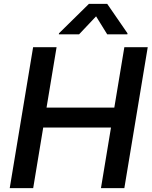

<svg xmlns="http://www.w3.org/2000/svg" viewBox="-20 -971 783 991"><path d="M30.2 0H151.3L203.1 -312.9H552.9L501.1 0H621.8L742.5 -727.3H621.8L570 -415.5H220.2L272 -727.3H150.9ZM283.7 -793.7H388.1L475.9 -886.7L533.4 -793.7H637.4L638.1 -799L533.4 -951H438.9L284.4 -799Z"/></svg>

Font: Magic Ui Pro Semi Bold
Style: Italic
Weight: 600
Italic angle: -9.39999°
Designer: Stefan Endress, Andreas Faust
Version: Version 1.000;FEAKit 1.0